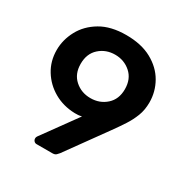

<svg xmlns="http://www.w3.org/2000/svg" viewBox="-163 -844 944 978"><g transform="rotate(30 308.5 -355.0)"><path d="M184 0Q175 0 169 -6.5Q163 -13 163 -22Q163 -27 164.5 -30Q166 -33 167 -35L314 -238Q294 -233 273 -234Q205 -236 151 -267Q97 -298 65 -350Q33 -402 33 -467Q33 -527 63 -583Q93 -639 153 -674.5Q213 -710 303 -710Q392 -710 453 -676.5Q514 -643 545 -588.5Q576 -534 576 -471Q576 -427 562 -391Q548 -355 527.5 -323.5Q507 -292 487 -264L311 -20Q307 -15 299.5 -7.5Q292 0 277 0ZM304 -340Q358 -340 396 -374Q434 -408 434 -467Q434 -527 395.5 -561Q357 -595 304 -595Q250 -595 212 -561Q174 -527 174 -467Q174 -408 212 -374Q250 -340 304 -340Z"/></g></svg>

Font: Rubik Medium
Style: Regular
Weight: 500
Designer: Hubert and Fischer
Foundry: Hubert and Fischer
Version: Version 2.300; ttfautohint (v1.8.4.7-5d5b);gftools[0.9.30]